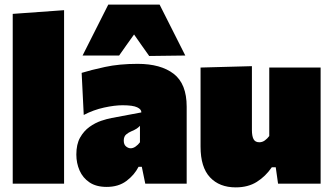

<svg xmlns="http://www.w3.org/2000/svg" viewBox="-20 -794 1441 830"><path d="M35 0V-734L257 -750V0Z M441 14Q396 14 367 -5.5Q338 -25 324 -57Q310 -89 310 -126Q310 -170.5 326.2 -199.2Q342.5 -228 367 -245.5Q391.5 -263 417.5 -271.8Q443.5 -280.5 463 -284L591 -308Q592 -321 573.2 -330Q554.5 -339 510 -339Q475.5 -339 429.8 -329Q384 -319 342 -297L333 -479Q371.5 -491 433.5 -504.5Q495.5 -518 575 -518Q675 -518 731 -474.8Q787 -431.5 787 -333V0H608L593 -73H579Q560.5 -37 526.2 -11.5Q492 14 441 14ZM545 -153Q555.5 -153 566.2 -160.5Q577 -168 585 -179V-250Q579 -243.5 571.2 -238.2Q563.5 -233 547 -226Q536 -221.5 525.5 -212.8Q515 -204 515 -186Q515 -169 524.8 -161Q534.5 -153 545 -153ZM625 -552Q608.5 -575 592.2 -598.2Q576 -621.5 559.5 -645Q543 -622 526.8 -599.2Q510.5 -576.5 495 -554H337Q364.5 -608 392 -663Q419.5 -718 448 -774H670Q698.5 -718 726 -663Q753.5 -608 781 -554Z M999 16Q928.5 16 887.8 -27.5Q847 -71 847 -160V-502L1069 -508V-232Q1069 -206 1076 -192.5Q1083 -179 1101 -179Q1114 -179 1125 -187Q1136 -195 1144 -206V-502H1366V0H1182L1172 -71H1155Q1128 -31.5 1090.2 -7.8Q1052.5 16 999 16Z"/></svg>

Font: Commissioner Black
Style: Regular
Weight: 900
Designer: Kostas Bartsokas
Foundry: Kostas Bartsokas
Version: Version 1.000; ttfautohint (v1.8.3)